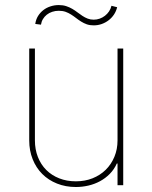

<svg xmlns="http://www.w3.org/2000/svg" viewBox="-20 -739 608 766"><path d="M96.6 -179V-545.5H119.3V-179Q119.3 -142.8 131.2 -112.6Q143.1 -82.4 164.6 -60.9Q186.1 -39.4 216.3 -27.5Q246.4 -15.6 282.7 -15.6Q318.9 -15.6 349.3 -27.7Q379.6 -39.8 401.8 -61.6Q424 -83.5 436.4 -113.5Q448.9 -143.5 448.9 -179V-545.5H471.6V0H448.9V-86.6H446Q435.4 -62.9 418 -45.3Q400.6 -27.7 378.9 -16Q357.2 -4.3 332.6 1.4Q307.9 7.1 282.7 7.1Q241.8 7.1 207.6 -6.6Q173.3 -20.2 148.6 -44.9Q123.9 -69.6 110.3 -103.9Q96.6 -138.1 96.6 -179ZM120.7 -643.5Q123.2 -661.2 131.7 -675.1Q140.3 -688.9 152.9 -698.7Q165.5 -708.5 181.5 -713.6Q197.4 -718.8 214.5 -718.8Q231.2 -718.8 244.1 -714.5Q257.1 -710.2 268.3 -703.7Q279.5 -697.1 289.2 -689.6Q299 -682.2 308.9 -675.6Q318.9 -669 329.7 -664.8Q340.6 -660.5 353.7 -660.5Q366.1 -660.5 377.7 -664.6Q389.2 -668.7 398.6 -676Q408 -683.2 415 -693.5Q421.9 -703.8 424.7 -715.9L447.4 -710.2Q443.5 -694.2 434.7 -680.9Q425.8 -667.6 413.2 -658Q400.6 -648.4 385.5 -643.1Q370.4 -637.8 353.7 -637.8Q338.4 -637.8 326.3 -642Q314.3 -646.3 303.8 -652.9Q293.3 -659.4 283.7 -666.9Q274.1 -674.4 263.8 -680.9Q253.6 -687.5 241.7 -691.8Q229.8 -696 214.5 -696Q200.6 -696 188.4 -691.9Q176.1 -687.9 166.7 -680.4Q157.3 -672.9 151.3 -662.8Q145.2 -652.7 143.5 -640.6Z"/></svg>

Font: Inter P Thin
Style: Regular
Weight: 100
Designer: Rasmus Andersson
Foundry: rsms
Version: Version 3.018;git-588b23468